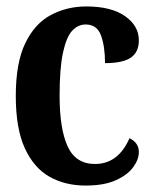

<svg xmlns="http://www.w3.org/2000/svg" viewBox="-20 -566 473 596"><path d="M246 10Q182 10 133.5 -17.5Q85 -45 57 -106Q29 -167 29 -268Q29 -371 58.5 -432Q88 -493 138 -519.5Q188 -546 248 -546Q325 -546 368 -516Q411 -486 411 -441Q411 -404 386 -387Q361 -370 306 -370Q306 -422 293.5 -456Q281 -490 246 -490Q222 -490 204 -470.5Q186 -451 175.5 -402.5Q165 -354 165 -269Q165 -166 190 -111.5Q215 -57 275 -57Q347 -57 382 -137Q411 -123 411 -94Q411 -71 393.5 -47Q376 -23 339.5 -6.5Q303 10 246 10Z"/></svg>

Font: Noto Serif ExtraCondensed
Style: Bold
Weight: 700
Width: 2
Designer: Monotype Design Team
Foundry: Monotype Imaging Inc.
Version: Version 2.014; ttfautohint (v1.8.4.7-5d5b)